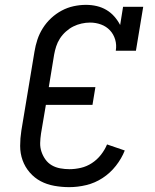

<svg xmlns="http://www.w3.org/2000/svg" viewBox="-20 -763 640 791"><path d="M265 8Q234 8 203.5 2.5Q173 -3 147.5 -16.5Q122 -30 102.5 -52.5Q83 -75 73 -103Q63 -131 63 -162Q63 -193 68 -225L122 -550Q126 -575 134 -599.5Q142 -624 156.5 -647Q171 -670 191 -688.5Q211 -707 234.5 -719.5Q258 -732 283.5 -737.5Q309 -743 334 -743Q357 -743 378.5 -738Q400 -733 418.5 -722Q437 -711 451 -695Q465 -679 475 -660L487 -735H570L540 -554H457Q461 -578 454.5 -600Q448 -622 433 -638Q418 -654 396.5 -662Q375 -670 351 -670Q334 -670 316 -666Q298 -662 282 -654Q266 -646 251.5 -633Q237 -620 227 -604.5Q217 -589 211.5 -572Q206 -555 203 -538L181 -404H373L361 -331H169L149 -213Q146 -193 145.5 -174Q145 -155 151 -137.5Q157 -120 167.5 -105.5Q178 -91 193.5 -82Q209 -73 228 -69.5Q247 -66 266 -66Q289 -66 313 -71.5Q337 -77 358.5 -91Q380 -105 396 -125.5Q412 -146 421 -168L494 -143Q481 -110 457.5 -80Q434 -50 402.5 -29.5Q371 -9 335.5 -0.5Q300 8 265 8Z"/></svg>

Font: Iosevka Plex Etoile
Style: Italic
Weight: 400
Italic angle: -9°
Designer: Belleve Invis
Foundry: Belleve Invis
Version: Version 25.1.1; ttfautohint (v1.8.4)